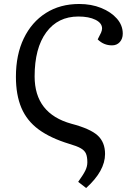

<svg xmlns="http://www.w3.org/2000/svg" viewBox="-20 -735 654 965"><path d="M413 210 373 179Q400 141 409.5 121Q419 101 419 81Q419 53 412 37Q405 21 385.5 10Q366 -1 328 -12Q233 -41 174 -84.5Q115 -128 87.5 -193Q60 -258 60 -349Q60 -460 99.5 -542Q139 -624 210.5 -669.5Q282 -715 378 -715Q439 -715 488.5 -695Q538 -675 567.5 -641.5Q597 -608 597 -566Q597 -540 582 -523.5Q567 -507 543 -507Q501 -507 471 -537L488 -571Q493 -583 493 -592Q493 -619 460 -635.5Q427 -652 374 -652Q271 -652 212.5 -572.5Q154 -493 154 -351Q154 -164 339 -113Q434 -88 471 -54Q508 -20 508 39Q508 124 413 210Z"/></svg>

Font: Literata 12pt
Style: Italic
Weight: 400
Italic angle: -2°
Designer: Latin by Veronika Burian and Jose Scaglione. Greek by Irene Vlachou. Cyrillic by Vera Evstafieva
Foundry: TypeTogether
Version: Version 3.002